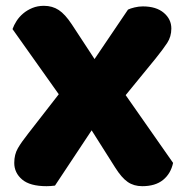

<svg xmlns="http://www.w3.org/2000/svg" viewBox="-20 -632 641 660"><path d="M23 -532Q28 -546 37 -560Q46 -574 59.5 -585.5Q73 -597 91 -604.5Q109 -612 131 -612Q160 -612 182 -597.5Q204 -583 227 -548L305 -429L420 -599Q428 -603 442.5 -606.5Q457 -610 471 -610Q517 -610 543 -588Q569 -566 569 -534Q569 -506 554.5 -484Q540 -462 515 -431L412 -305L575 -72Q567 -35 540.5 -13.5Q514 8 469 8Q440 8 419 -6.5Q398 -21 376 -56L295 -184L169 6Q161 7 154 7.5Q147 8 140 8Q83 8 56 -15Q29 -38 29 -72Q29 -101 41.5 -122.5Q54 -144 77 -173L182 -308Z"/></svg>

Font: Baloo Tamma
Style: Regular
Weight: 400
Designer: Divya Kowshik and Ek Type
Foundry: Ek Type
Version: Version 1.007;PS 1.000;hotconv 1.0.88;makeotf.lib2.5.647800